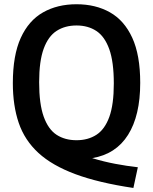

<svg xmlns="http://www.w3.org/2000/svg" viewBox="-20 -770 738 927"><path d="M624 137.5Q456 112.5 343.8 70.8Q231.5 29 165.2 -32Q99 -93 70.5 -176.5Q42 -260 42 -368.5Q42 -503 80.2 -587Q118.5 -671 187.8 -710.2Q257 -749.5 349.5 -749.5Q441.5 -749.5 510.8 -710.5Q580 -671.5 618.5 -587.8Q657 -504 657 -370Q657 -212 598.2 -118.8Q539.5 -25.5 425 -6.5Q481 10.5 536.5 21Q592 31.5 645.5 37.5ZM349.5 -93Q405 -93 445.5 -119.2Q486 -145.5 507.8 -205.5Q529.5 -265.5 529.5 -367Q529.5 -471.5 507.5 -532.8Q485.5 -594 445.2 -620.5Q405 -647 349.5 -647Q294 -647 253.5 -621Q213 -595 191 -535Q169 -475 169 -373Q169 -268 191 -206.8Q213 -145.5 253.2 -119.2Q293.5 -93 349.5 -93Z"/></svg>

Font: Encode Sans Semi Condensed SemiBold
Style: Regular
Weight: 600
Width: 4
Designer: Multiple Designers
Foundry: Impallari Type
Version: Version 3.000; ttfautohint (v1.8.3) -l 8 -r 50 -G 200 -x 14 